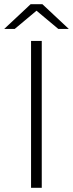

<svg xmlns="http://www.w3.org/2000/svg" viewBox="-26 -895 348 915"><path d="M122 -700H173V0H122ZM252 -757 148 -844 44 -757H-6L120 -875H176L302 -757Z"/></svg>

Font: Idrija Light
Style: Regular
Weight: 300
Designer: Julieta Ulanovsky
Foundry: Julieta Ulanovsky
Version: Version 7.200